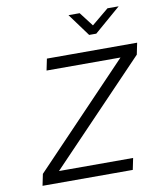

<svg xmlns="http://www.w3.org/2000/svg" viewBox="-94 -956 878 1033"><g transform="rotate(-10 344.5 -440.0)"><path d="M689 -670H196L183 -607H587L67 -63L54 0H547L560 -63H155L676 -607ZM351 -880 442 -756H481L625 -880H564L471 -803L412 -880Z"/></g></svg>

Font: LT Wave Mono Light
Style: Italic
Weight: 300
Designer: Daniel Lyons
Version: Version 2.5 (Glyphs App)